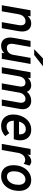

<svg xmlns="http://www.w3.org/2000/svg" viewBox="1295 -2067 784 3414"><g transform="rotate(90 1687.0 -360.0)"><path d="M73 0 163 -511H271.5L262 -458.5Q287 -489.5 321.2 -506.2Q355.5 -523 393.5 -523Q449.5 -523 485.2 -495.8Q521 -468.5 533.8 -418Q546.5 -367.5 534 -297.5L481.5 0H373.5L425.5 -294.5Q436.5 -357.5 419.2 -389.8Q402 -422 356.5 -422Q311 -422 277 -388.5Q243 -355 233.5 -299.5L181 0Z M792.5 12Q738.5 12 703.2 -14.5Q668 -41 654.8 -90Q641.5 -139 653 -206L706.5 -511H815L763 -218Q751.5 -154 769 -122Q786.5 -90 831.5 -90Q881 -90 913.5 -120.5Q946 -151 956 -207L1009 -511H1117L1027 0H919L927 -48.5Q900.5 -17.5 867.8 -2.8Q835 12 792.5 12ZM854.5 -576 1018 -732H1158.5L957.5 -576Z M1175 0 1265 -511H1371L1363 -463Q1389 -491.5 1424 -507.2Q1459 -523 1497.5 -523Q1536.5 -523 1567.2 -502.8Q1598 -482.5 1611.5 -447Q1644 -485.5 1684.2 -504.2Q1724.5 -523 1773 -523Q1825 -523 1861.2 -498Q1897.5 -473 1912.8 -428.8Q1928 -384.5 1918 -328L1859.5 0H1749.5L1803.5 -308Q1813 -361.5 1795.8 -391.2Q1778.5 -421 1738 -421Q1698 -421 1666.8 -391Q1635.5 -361 1626.5 -309L1572 0H1462L1516 -308Q1525.5 -362 1508.2 -391.5Q1491 -421 1450 -421Q1410 -421 1378.2 -391Q1346.5 -361 1337.5 -309L1283 0Z M2217.5 12Q2156.5 12 2111.2 -14.2Q2066 -40.5 2041 -89Q2016 -137.5 2016 -204.5Q2016 -267.5 2035 -324.8Q2054 -382 2089.2 -426.8Q2124.5 -471.5 2174.5 -497.2Q2224.5 -523 2287 -523Q2345.5 -523 2387.5 -499Q2429.5 -475 2452.2 -430.5Q2475 -386 2475 -323.5Q2475 -294 2469.8 -266.5Q2464.5 -239 2456 -213H2126.5Q2126.5 -173 2138.5 -144.2Q2150.5 -115.5 2173.5 -100.2Q2196.5 -85 2230.5 -85Q2260 -85 2290.8 -97.8Q2321.5 -110.5 2346.5 -134L2400.5 -61Q2364.5 -27.5 2319.8 -7.8Q2275 12 2217.5 12ZM2142.5 -306.5H2368Q2371.5 -342 2362.5 -369Q2353.5 -396 2332.2 -411.5Q2311 -427 2277.5 -427Q2241.5 -427 2214.2 -411.5Q2187 -396 2169 -368.8Q2151 -341.5 2142.5 -306.5Z M2539 0 2629 -511H2737.5L2727 -454.5Q2748 -486.5 2780.2 -505.2Q2812.5 -524 2846.5 -524Q2892.5 -524 2925 -491L2892.5 -389.5Q2876.5 -402.5 2857.8 -409.5Q2839 -416.5 2819.5 -416.5Q2790 -416.5 2764.8 -400.5Q2739.5 -384.5 2722 -355.2Q2704.5 -326 2697.5 -286.5L2647.5 0Z M3112.5 12Q3020.5 12 2969 -45.5Q2917.5 -103 2917.5 -206.5Q2917.5 -298.5 2951.8 -370Q2986 -441.5 3046 -482.2Q3106 -523 3183.5 -523Q3271 -523 3322.5 -465Q3374 -407 3374 -309Q3374 -215.5 3340.5 -143Q3307 -70.5 3248 -29.2Q3189 12 3112.5 12ZM3119.5 -92Q3162 -92 3195 -118.8Q3228 -145.5 3247 -192Q3266 -238.5 3266 -298Q3266 -356 3241 -388Q3216 -420 3171.5 -420Q3129.5 -420 3096.5 -393.2Q3063.5 -366.5 3044.5 -320.2Q3025.5 -274 3025.5 -215Q3025.5 -156.5 3050 -124.2Q3074.5 -92 3119.5 -92Z"/></g></svg>

Font: Overpass SemiBold
Style: Italic
Weight: 600
Italic angle: -10°
Designer: Delve Withrington, Dave Bailey, Thomas Jockin
Foundry: Delve Fonts LLC
Version: Version 4.000